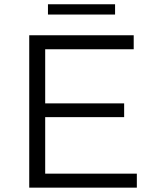

<svg xmlns="http://www.w3.org/2000/svg" viewBox="-20 -862 709 882"><path d="M114.3 0V-700H594.2V-635.7H187.6V-64.3H608.6V0ZM180.3 -323.9V-387.1H550.3V-323.9ZM200.3 -795.2V-842.4H508.6V-795.2Z"/></svg>

Font: Montserrat Thin
Style: Regular
Weight: 100
Designer: Julieta Ulanovsky
Foundry: Julieta Ulanovsky
Version: Version 9.000